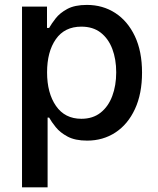

<svg xmlns="http://www.w3.org/2000/svg" viewBox="-20 -573 657 797"><path d="M177.6 204.5H71.4V-545.5H175.1V-457H183.9Q193.5 -474.1 210.8 -496.4Q228 -518.8 259.1 -535.7Q290.1 -552.6 340.6 -552.6Q406.6 -552.6 458.3 -519.2Q509.9 -485.8 539.8 -422.9Q569.6 -360.1 569.6 -271.7Q569.6 -183.6 540.1 -120.2Q510.7 -56.8 459.2 -23.1Q407.7 10.7 341.6 10.7Q291.9 10.7 260.7 -6Q229.4 -22.7 211.5 -45.1Q193.5 -67.5 183.9 -84.9H177.6ZM317.8 -79.9Q365.4 -79.9 397.5 -105.3Q429.7 -130.7 446 -174.4Q462.4 -218 462.4 -272.7Q462.4 -327.1 446.2 -369.9Q430 -412.6 398.1 -437.5Q366.1 -462.4 317.8 -462.4Q248.2 -462.4 211.8 -410.3Q175.4 -358.3 175.4 -272.7Q175.4 -186.8 212.4 -133.3Q249.3 -79.9 317.8 -79.9Z"/></svg>

Font: Linik Sans Medium
Style: Regular
Weight: 500
Designer: Rasmus Andersson (font), Cristiano Sobral (main changes)
Foundry: rsms
Version: Version 3.018;June 1, 2022;FontCreator 14.0.0.2814 64-bit; t